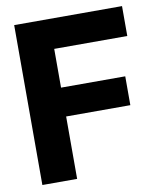

<svg xmlns="http://www.w3.org/2000/svg" viewBox="-81 -784 711 850"><g transform="rotate(-10 274.0 -359.5)"><path d="M40.6 0V-718.8H525.4V-584.4H196.9V-410.2H485.5V-280.5H196.9V0Z"/></g></svg>

Font: Inter Display V
Style: Regular
Weight: 400
Designer: Rasmus Andersson
Foundry: rsms
Version: Version 3.015;git-src